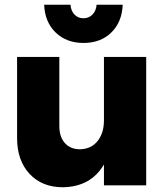

<svg xmlns="http://www.w3.org/2000/svg" viewBox="-20 -781 704 809"><path d="M596 -541V0H418V-88Q363 6 245 8Q157 8 104.5 -48.5Q52 -105 52 -199V-541H230V-250Q230 -204 253.5 -178Q277 -152 317 -152Q364 -153 391 -186.5Q418 -220 418 -274V-541ZM332 -704Q354 -704 369.5 -719.5Q385 -735 387 -761H497Q494 -688 449 -644Q404 -600 332 -600Q260 -600 214.5 -644Q169 -688 166 -761H277Q279 -735 294 -719.5Q309 -704 332 -704Z"/></svg>

Font: Montserrat arm2
Style: Bold
Weight: 700
Designer: Julieta Ulanovsky
Foundry: Julieta Ulanovsky
Version: Version 6.000